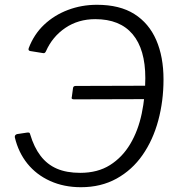

<svg xmlns="http://www.w3.org/2000/svg" viewBox="-20 -772 755 802"><path d="M318 10Q247 10 189.5 -16Q132 -42 94.5 -88.5Q57 -135 42 -198Q41 -204 44 -207.5Q47 -211 52 -212L92 -218Q97 -219 101 -218Q105 -217 106 -211Q122 -157 149.5 -121Q177 -85 217.5 -67.5Q258 -50 315 -50Q388 -50 439.5 -82.5Q491 -115 524 -170.5Q557 -226 572 -297.5Q587 -369 587 -446Q587 -566 534 -629Q481 -692 378 -692Q307 -692 253 -655.5Q199 -619 172 -558Q168 -549 161 -550L105 -559Q102 -560 100 -562.5Q98 -565 100 -571Q122 -629 164.5 -669Q207 -709 264 -730.5Q321 -752 385 -752Q480 -752 541 -713.5Q602 -675 632.5 -605Q663 -535 663 -440Q663 -350 641 -268.5Q619 -187 575.5 -124.5Q532 -62 467 -26Q402 10 318 10ZM289 -357Q283 -357 280.5 -359.5Q278 -362 280 -367L285 -404Q286 -413 296 -413L618 -414L610 -358Z"/></svg>

Font: Libre Franklin Light
Style: Italic
Weight: 300
Italic angle: -8°
Designer: Pablo Impallari, Rodrigo Fuenzalida, Nhung Nguyen
Foundry: Impallari Type
Version: Version 3.000